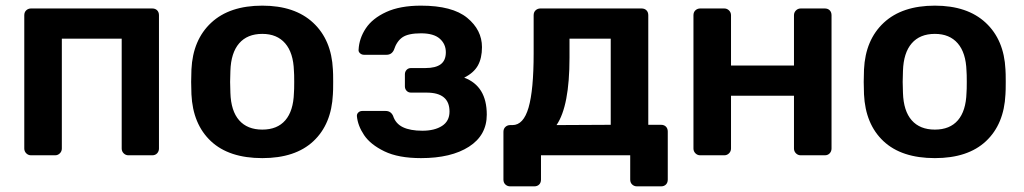

<svg xmlns="http://www.w3.org/2000/svg" viewBox="-20 -550 3627 680"><path d="M90 0Q80 0 73 -7Q66 -14 66 -24V-496Q66 -507 73 -513.5Q80 -520 90 -520H519Q530 -520 536.5 -513.5Q543 -507 543 -496V-24Q543 -14 536.5 -7Q530 0 519 0H435Q425 0 418 -7Q411 -14 411 -24V-413H199V-24Q199 -14 192 -7Q185 0 175 0Z M909 10Q791 10 727 -50Q663 -110 658 -216L657 -260L658 -304Q663 -409 728 -469.5Q793 -530 909 -530Q1024 -530 1089 -469.5Q1154 -409 1159 -304Q1160 -292 1160 -260Q1160 -228 1159 -216Q1154 -110 1090 -50Q1026 10 909 10ZM909 -91Q962 -91 990.5 -124Q1019 -157 1021 -221Q1022 -231 1022 -260Q1022 -289 1021 -299Q1019 -363 990 -396.5Q961 -430 909 -430Q856 -430 827 -396.5Q798 -363 796 -299L795 -260L796 -221Q798 -157 827 -124Q856 -91 909 -91Z M1471 10Q1391 10 1341.5 -14Q1292 -38 1269.5 -71.5Q1247 -105 1244 -139V-140Q1244 -147 1249.5 -152Q1255 -157 1263 -157H1346Q1364 -157 1372 -140Q1381 -112 1407 -99.5Q1433 -87 1476 -87Q1519 -87 1545.5 -104Q1572 -121 1572 -155Q1572 -222 1491 -222H1436Q1426 -222 1420 -228.5Q1414 -235 1414 -244V-287Q1414 -296 1420 -302.5Q1426 -309 1436 -309H1487Q1523 -309 1541 -322.5Q1559 -336 1559 -365Q1559 -394 1537.5 -413Q1516 -432 1471 -432Q1426 -432 1405.5 -418Q1385 -404 1375 -373Q1367 -356 1349 -356H1269Q1261 -356 1255 -361.5Q1249 -367 1250 -374Q1252 -414 1275.5 -449.5Q1299 -485 1348 -507.5Q1397 -530 1471 -530Q1582 -530 1634.5 -487Q1687 -444 1687 -383Q1687 -344 1672.5 -318Q1658 -292 1624 -275Q1704 -245 1704 -144Q1704 -71 1641 -30.5Q1578 10 1471 10Z M1787 110Q1777 110 1770 103.5Q1763 97 1763 86V-83Q1763 -94 1770 -100.5Q1777 -107 1787 -107H1795Q1834 -107 1852 -169Q1870 -231 1870 -361V-496Q1870 -507 1877 -513.5Q1884 -520 1894 -520H2252Q2263 -520 2269.5 -513.5Q2276 -507 2276 -496V-108H2321Q2332 -108 2338.5 -101.5Q2345 -95 2345 -84V86Q2345 97 2338.5 103.5Q2332 110 2321 110H2236Q2226 110 2219 103.5Q2212 97 2212 86V0H1896V86Q1896 97 1889.5 103.5Q1883 110 1872 110ZM2143 -108V-413H1997V-346Q1997 -174 1951 -107Z M2460 0Q2450 0 2443 -7Q2436 -14 2436 -24V-496Q2436 -507 2443 -513.5Q2450 -520 2460 -520H2545Q2555 -520 2562 -513Q2569 -506 2569 -496V-318H2792V-496Q2792 -506 2799 -513Q2806 -520 2816 -520H2901Q2912 -520 2918.5 -513.5Q2925 -507 2925 -496V-24Q2925 -14 2918.5 -7Q2912 0 2901 0H2816Q2806 0 2799 -7Q2792 -14 2792 -24V-211H2569V-24Q2569 -14 2562 -7Q2555 0 2545 0Z M3291 10Q3173 10 3109 -50Q3045 -110 3040 -216L3039 -260L3040 -304Q3045 -409 3110 -469.5Q3175 -530 3291 -530Q3406 -530 3471 -469.5Q3536 -409 3541 -304Q3542 -292 3542 -260Q3542 -228 3541 -216Q3536 -110 3472 -50Q3408 10 3291 10ZM3291 -91Q3344 -91 3372.5 -124Q3401 -157 3403 -221Q3404 -231 3404 -260Q3404 -289 3403 -299Q3401 -363 3372 -396.5Q3343 -430 3291 -430Q3238 -430 3209 -396.5Q3180 -363 3178 -299L3177 -260L3178 -221Q3180 -157 3209 -124Q3238 -91 3291 -91Z"/></svg>

Font: Rubik AZ
Style: Regular
Weight: 500
Designer: Hubert and Fischer
Foundry: Hubert & Fischer
Version: Version 2.000